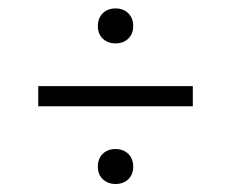

<svg xmlns="http://www.w3.org/2000/svg" viewBox="-20 -614 562 467"><path d="M73 -355.5V-404.5H449V-355.5ZM261 -166.5Q242.5 -166.5 230.2 -178Q218 -189.5 218 -208.5Q218 -228.5 230 -240Q242 -251.5 261 -251.5Q280 -251.5 292 -239.8Q304 -228 304 -208.5Q304 -189.5 292 -178Q280 -166.5 261 -166.5ZM261 -508.5Q242.5 -508.5 230.2 -519.8Q218 -531 218 -550.5Q218 -570 230 -581.8Q242 -593.5 261 -593.5Q280 -593.5 292 -581.8Q304 -570 304 -550.5Q304 -531.5 292 -520Q280 -508.5 261 -508.5Z"/></svg>

Font: Encode Sans SemiCondensed Light
Style: Regular
Weight: 300
Width: 4
Designer: Multiple Designers
Foundry: Impallari Type
Version: Version 3.002